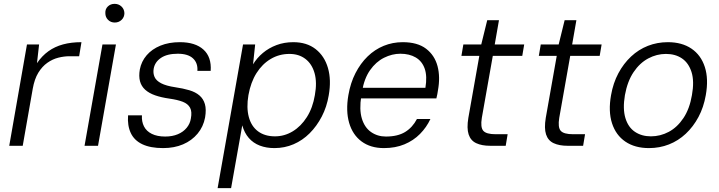

<svg xmlns="http://www.w3.org/2000/svg" viewBox="-20 -757 3736 997"><path d="M28 0 120 -526H183L172 -429Q198 -467 231.5 -491Q265 -515 307.5 -526.5Q350 -538 403 -538L391 -465H341Q313 -465 283 -457.5Q253 -450 226 -431Q199 -412 179 -379.5Q159 -347 150 -296L98 0Z M419 0 512 -526H582L489 0ZM576 -640Q555 -640 541 -654Q527 -668 527 -689Q526 -710 540 -723.5Q554 -737 575 -737Q596 -737 610.5 -723.5Q625 -710 626 -689Q626 -668 611.5 -654Q597 -640 576 -640Z M827 12Q761 12 719 -8Q677 -28 659 -66.5Q641 -105 645 -158H717Q715 -126 727.5 -101Q740 -76 768 -62Q796 -48 838 -48Q875 -48 903.5 -60Q932 -72 949.5 -93.5Q967 -115 971 -141Q978 -177 967 -197.5Q956 -218 929 -228.5Q902 -239 859 -245Q817 -251 785.5 -262Q754 -273 734 -291Q714 -309 707 -335Q700 -361 706 -396Q714 -438 741.5 -470Q769 -502 813 -520Q857 -538 914 -538Q994 -538 1036.5 -499.5Q1079 -461 1074 -389H1005Q1008 -430 982 -454Q956 -478 903 -478Q848 -478 816 -456.5Q784 -435 778 -400Q774 -377 782.5 -357.5Q791 -338 817 -324.5Q843 -311 890 -304Q931 -298 963 -288.5Q995 -279 1015.5 -261.5Q1036 -244 1044 -216.5Q1052 -189 1045 -147Q1036 -99 1006 -63Q976 -27 930.5 -7.5Q885 12 827 12Z M1110 220 1242 -526H1305L1294 -423Q1314 -456 1345 -482Q1376 -508 1416 -523Q1456 -538 1503 -538Q1573 -538 1619 -502Q1665 -466 1683 -404Q1701 -342 1687 -262Q1677 -202 1651 -152Q1625 -102 1588 -65Q1551 -28 1504.5 -8Q1458 12 1405 12Q1363 12 1329 -1Q1295 -14 1272 -40.5Q1249 -67 1238 -106L1180 220ZM1408 -49Q1457 -49 1500 -75Q1543 -101 1573.5 -149Q1604 -197 1615 -263Q1627 -329 1613.5 -377Q1600 -425 1566 -451Q1532 -477 1483 -477Q1430 -477 1386 -451Q1342 -425 1312 -377.5Q1282 -330 1270 -263Q1259 -198 1272 -149.5Q1285 -101 1320 -75Q1355 -49 1408 -49Z M1974 12Q1904 12 1857.5 -22.5Q1811 -57 1793 -119Q1775 -181 1789 -263Q1800 -327 1826 -377.5Q1852 -428 1889 -464Q1926 -500 1972.5 -519Q2019 -538 2071 -538Q2148 -538 2192.5 -504Q2237 -470 2252 -413.5Q2267 -357 2254 -287Q2253 -278 2251 -268.5Q2249 -259 2246 -246H1837L1847 -301H2189Q2199 -361 2185.5 -400Q2172 -439 2139 -458.5Q2106 -478 2059 -478Q2016 -478 1974 -457Q1932 -436 1901.5 -392.5Q1871 -349 1860 -282L1856 -258Q1845 -188 1859 -141.5Q1873 -95 1906.5 -71.5Q1940 -48 1984 -48Q2045 -48 2083.5 -71.5Q2122 -95 2145 -139H2215Q2195 -96 2161 -61.5Q2127 -27 2080 -7.5Q2033 12 1974 12Z M2525 0Q2482 0 2453 -13.5Q2424 -27 2413.5 -59Q2403 -91 2412 -145L2469 -467H2376L2386 -526H2479L2510 -652H2571L2549 -526H2702L2692 -467H2539L2482 -145Q2474 -96 2489.5 -78Q2505 -60 2554 -60H2616L2606 0Z M2927 0Q2884 0 2855 -13.5Q2826 -27 2815.5 -59Q2805 -91 2814 -145L2871 -467H2778L2788 -526H2881L2912 -652H2973L2951 -526H3104L3094 -467H2941L2884 -145Q2876 -96 2891.5 -78Q2907 -60 2956 -60H3018L3008 0Z M3350 12Q3277 12 3227.5 -21.5Q3178 -55 3158 -117Q3138 -179 3153 -263Q3164 -326 3191 -376.5Q3218 -427 3257 -463.5Q3296 -500 3344.5 -519Q3393 -538 3448 -538Q3521 -538 3570.5 -504.5Q3620 -471 3640 -409Q3660 -347 3645 -263Q3634 -200 3607 -149.5Q3580 -99 3541 -62.5Q3502 -26 3453.5 -7Q3405 12 3350 12ZM3360 -49Q3409 -49 3453 -72.5Q3497 -96 3529 -144Q3561 -192 3573 -263Q3586 -335 3571 -382.5Q3556 -430 3521.5 -453.5Q3487 -477 3438 -477Q3390 -477 3346 -453.5Q3302 -430 3270 -382.5Q3238 -335 3225 -263Q3213 -192 3227.5 -144Q3242 -96 3277 -72.5Q3312 -49 3360 -49Z"/></svg>

Font: DM Sans 9pt Light
Style: Italic
Weight: 300
Italic angle: -10°
Version: Version 4.004;gftools[0.9.30]